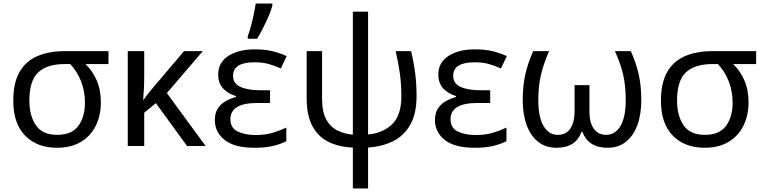

<svg xmlns="http://www.w3.org/2000/svg" viewBox="-20 -825 4317 1085"><path d="M550 -246Q550 -174 522 -116Q494 -58 438.5 -24Q383 10 301 10Q190 10 122.5 -58Q55 -126 55 -256Q55 -357 90.5 -418.5Q126 -480 191.5 -508Q257 -536 346 -536H593V-463H463Q502 -426 526 -372Q550 -318 550 -246ZM146 -256Q146 -171 183 -117Q220 -63 303 -63Q386 -63 423 -114Q460 -165 460 -244Q460 -309 438.5 -364.5Q417 -420 377 -463H346Q246 -463 196 -416Q146 -369 146 -256Z M1126 -536 923 -299 1142 0H1037L861 -242L795 -188V0H702V-536H795V-397Q795 -357 793 -319Q791 -281 789 -261H791Q800 -274 810.5 -287.5Q821 -301 830 -312L1020 -536Z M1506 -315V-243H1433Q1282 -243 1282 -151Q1282 -102 1323 -82Q1364 -62 1424 -62Q1480 -62 1522.5 -75Q1565 -88 1598 -104V-27Q1567 -11 1524 -0.5Q1481 10 1419 10Q1304 10 1249 -34.5Q1194 -79 1194 -146Q1194 -186 1210.5 -211.5Q1227 -237 1254 -252.5Q1281 -268 1313 -277V-282Q1268 -296 1240.5 -325.5Q1213 -355 1213 -404Q1213 -472 1270.5 -509Q1328 -546 1419 -546Q1477 -546 1518.5 -536Q1560 -526 1600 -508L1567 -438Q1534 -453 1499.5 -463Q1465 -473 1418 -473Q1297 -473 1297 -397Q1297 -353 1338.5 -334Q1380 -315 1450 -315ZM1380 -606V-620Q1389 -644 1398 -677Q1407 -710 1414 -744Q1421 -778 1425 -805H1519V-794Q1514 -772 1500 -738.5Q1486 -705 1468 -669.5Q1450 -634 1433 -606Z M2060 -759V-65Q2145 -73 2196.5 -123.5Q2248 -174 2248 -280Q2248 -349 2240 -407.5Q2232 -466 2216 -536H2303Q2319 -469 2326.5 -409Q2334 -349 2334 -283Q2334 -180 2297 -117.5Q2260 -55 2198 -25.5Q2136 4 2060 9V240H1974V9Q1898 6 1839 -22Q1780 -50 1746.5 -110.5Q1713 -171 1713 -270V-536H1800V-267Q1800 -192 1824 -149Q1848 -106 1888 -87Q1928 -68 1974 -64V-759Z M2750 -315V-243H2677Q2526 -243 2526 -151Q2526 -102 2567 -82Q2608 -62 2668 -62Q2724 -62 2766.5 -75Q2809 -88 2842 -104V-27Q2811 -11 2768 -0.5Q2725 10 2663 10Q2548 10 2493 -34.5Q2438 -79 2438 -146Q2438 -186 2454.5 -211.5Q2471 -237 2498 -252.5Q2525 -268 2557 -277V-282Q2512 -296 2484.5 -325.5Q2457 -355 2457 -404Q2457 -472 2514.5 -509Q2572 -546 2663 -546Q2721 -546 2762.5 -536Q2804 -526 2844 -508L2811 -438Q2778 -453 2743.5 -463Q2709 -473 2662 -473Q2541 -473 2541 -397Q2541 -353 2582.5 -334Q2624 -315 2694 -315Z M3545 -536Q3576 -466 3590 -402Q3604 -338 3604 -260Q3604 -179 3582 -118.5Q3560 -58 3517.5 -24Q3475 10 3413 10Q3305 10 3271 -80H3266Q3234 10 3125 10Q3063 10 3020.5 -24Q2978 -58 2956 -118.5Q2934 -179 2934 -260Q2934 -338 2948 -402Q2962 -466 2993 -536H3083Q3052 -466 3037 -402.5Q3022 -339 3022 -259Q3022 -162 3052 -112.5Q3082 -63 3131 -63Q3181 -63 3204 -100Q3227 -137 3227 -193V-344H3311V-193Q3311 -131 3336 -97Q3361 -63 3406 -63Q3456 -63 3486 -112.5Q3516 -162 3516 -259Q3516 -339 3501.5 -402.5Q3487 -466 3455 -536Z M4210 -246Q4210 -174 4182 -116Q4154 -58 4098.5 -24Q4043 10 3961 10Q3850 10 3782.5 -58Q3715 -126 3715 -256Q3715 -357 3750.5 -418.5Q3786 -480 3851.5 -508Q3917 -536 4006 -536H4253V-463H4123Q4162 -426 4186 -372Q4210 -318 4210 -246ZM3806 -256Q3806 -171 3843 -117Q3880 -63 3963 -63Q4046 -63 4083 -114Q4120 -165 4120 -244Q4120 -309 4098.5 -364.5Q4077 -420 4037 -463H4006Q3906 -463 3856 -416Q3806 -369 3806 -256Z"/></svg>

Font: Noto IKEA Arabic
Style: Regular
Weight: 400
Designer: Monotype Design Team
Foundry: Monotype Imaging Inc.
Version: Version 1.200